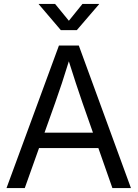

<svg xmlns="http://www.w3.org/2000/svg" viewBox="-20 -960 702 980"><path d="M13.2 0 280.8 -727.5H382.3L648.4 0H553.7L400.4 -437Q385.7 -479.5 366.9 -536.4Q348.1 -593.3 319.3 -684.6H343.3Q314.9 -592.8 296.1 -535.9Q277.3 -479 262.2 -437L106.4 0ZM150.4 -204.1V-282.7H510.7V-204.1ZM261.2 -939.9 331.5 -854 400.9 -939.9H485.8V-938.5L372.1 -806.2H290.5L177.7 -938.5V-939.9Z"/></svg>

Font: Inter 28pt
Style: Regular
Weight: 400
Designer: Rasmus Andersson
Foundry: rsms
Version: Version 4.001;git-66647c0bb